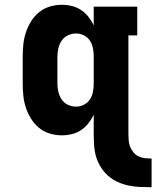

<svg xmlns="http://www.w3.org/2000/svg" viewBox="-20 -558 654 803"><path d="M614 225Q590 225 566 224Q542 223 518 218Q494 213 472 203Q450 193 432 177Q414 161 401 140Q388 119 381.5 96Q375 73 373.5 48.5Q372 24 372 0V-78Q363 -59 349.5 -42Q336 -25 318.5 -13.5Q301 -2 280.5 3Q260 8 238 8Q213 8 188 0.5Q163 -7 143 -23.5Q123 -40 109.5 -62Q96 -84 88 -108.5Q80 -133 77.5 -158.5Q75 -184 75 -210V-320Q75 -346 77.5 -371.5Q80 -397 88 -421.5Q96 -446 109.5 -468Q123 -490 143 -506.5Q163 -523 188 -530.5Q213 -538 238 -538Q260 -538 280.5 -533Q301 -528 318.5 -516.5Q336 -505 349.5 -488Q363 -471 372 -452V-530H554V-410H517V0Q517 14 518 28Q519 42 524 55Q529 68 538 79Q547 90 559.5 96Q572 102 586 103.5Q600 105 614 105ZM299 -112Q316 -112 332 -120.5Q348 -129 357 -143.5Q366 -158 369 -175.5Q372 -193 372 -210V-320Q372 -337 369 -354.5Q366 -372 357 -386.5Q348 -401 332 -409.5Q316 -418 299 -418Q281 -418 264.5 -410.5Q248 -403 238 -388Q228 -373 224 -355.5Q220 -338 220 -320V-210Q220 -192 224 -174.5Q228 -157 238 -142Q248 -127 264.5 -119.5Q281 -112 299 -112Z"/></svg>

Font: Iosevka Slab Heavy Extended
Style: Regular
Weight: 900
Width: 7
Monospace: yes
Designer: Belleve Invis
Foundry: Belleve Invis
Version: Version 11.1.0; ttfautohint (v1.8.3)